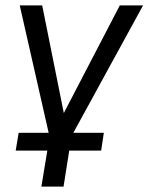

<svg xmlns="http://www.w3.org/2000/svg" viewBox="-20 -510 549 710"><path d="M133 180 155 47H38L49 -19H175L164 -1L53 -490H136L221 -67H203L423 -490H509L242 -2L238 -19H364L354 47H236L215 180Z"/></svg>

Font: Nunito Sans 10pt SemiCondensed
Style: Italic
Weight: 400
Width: 4
Italic angle: -9°
Designer: Vernon Adams
Foundry: Vernon Adams
Version: Version 3.101;gftools[0.9.27]